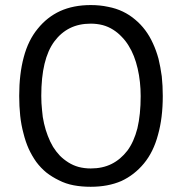

<svg xmlns="http://www.w3.org/2000/svg" viewBox="-20 -715 708 747"><path d="M71.3 -196.3Q79.1 -164.1 91.8 -135.7Q104.5 -108.4 121.1 -85Q138.7 -61.5 160.2 -43.9Q182.6 -26.4 209 -13.7Q235.4 0 266.6 5.9Q296.9 11.7 333 11.7Q400.4 11.7 452.1 -10.7Q502.9 -34.2 540 -79.1Q577.1 -124 594.7 -190.4Q613.3 -255.9 613.3 -341.8Q613.3 -380.9 609.4 -418Q604.5 -454.1 596.7 -486.3Q587.9 -518.6 575.2 -545.9Q562.5 -574.2 544.9 -597.7Q527.3 -621.1 505.9 -638.7Q484.4 -657.2 458 -669.9Q431.6 -682.6 400.4 -688.5Q369.1 -695.3 333 -695.3Q265.6 -695.3 213.9 -671.9Q163.1 -648.4 127 -603.5Q89.8 -558.6 72.3 -492.2Q54.7 -426.8 54.7 -341.8Q54.7 -301.8 58.6 -264.6Q62.5 -228.5 71.3 -196.3ZM191.4 -553.7Q216.8 -587.9 252 -605.5Q287.1 -623 333 -623Q357.4 -623 379.9 -617.2Q401.4 -611.3 419.9 -599.6Q438.5 -587.9 453.1 -572.3Q468.8 -556.6 480.5 -537.1Q492.2 -518.6 501 -496.1Q509.8 -473.6 515.6 -448.2Q521.5 -422.9 524.4 -395.5Q527.3 -369.1 527.3 -340.8Q527.3 -269.5 514.6 -215.8Q501 -163.1 475.6 -128.9Q449.2 -94.7 414.1 -77.1Q378.9 -59.6 333 -59.6Q308.6 -59.6 286.1 -65.4Q264.6 -71.3 246.1 -83Q227.5 -94.7 212.9 -109.4Q198.2 -125 186.5 -143.6Q174.8 -163.1 166 -186.5Q157.2 -209 151.4 -234.4Q145.5 -258.8 143.6 -286.1Q140.6 -313.5 140.6 -341.8Q140.6 -414.1 153.3 -466.8Q166 -519.5 191.4 -553.7Z"/></svg>

Font: Aptus Gothic JP
Style: Medium
Weight: 400
Designer: Fuminori Ogawa / Motoya
Version: Version 1